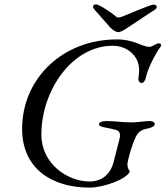

<svg xmlns="http://www.w3.org/2000/svg" viewBox="-20 -843 756 877"><path d="M520 -696C530 -696 544 -704 565 -718L689 -800C694 -804 696 -808 696 -812C696 -818 690 -822 681 -822C668 -822 565 -778 538 -767C532 -765 527 -763 521 -763C517 -763 513 -764 510 -767C489 -786 432 -823 419 -823C410 -823 405 -818 405 -812C405 -808 407 -805 411 -800L483 -718C493 -707 510 -696 520 -696ZM389 14C448 14 558 -22 573 -60C565 -72 562 -80 562 -92C562 -107 580 -174 598 -213C610 -240 625 -251 655 -256C676 -260 687 -269 687 -276C687 -284 678 -290 666 -290C633 -290 614 -284 581 -284C535 -284 510 -290 464 -290C446 -290 432 -284 432 -275C432 -266 449 -263 463 -260C473 -258 491 -255 508 -250C526 -245 532 -234 526 -209L498 -100C486 -53 450 -14 389 -14C288 -14 169 -95 169 -228C169 -431 310 -634 495 -634C547 -634 579 -608 596 -585C617 -557 618 -523 613 -493C610 -475 615 -464 628 -464C635 -464 643 -474 646 -487C655 -532 691 -599 713 -629C717 -634 718 -645 706 -645C699 -645 693 -642 686 -638C678 -634 670 -629 663 -629C647 -629 631 -636 611 -644C587 -653 557 -663 514 -663C268 -663 81 -486 81 -254C81 -73 217 14 389 14Z"/></svg>

Font: EB Garamond
Style: Italic
Weight: 400
Italic angle: -17.2°
Designer: Georg Duffner and Octavio Pardo
Foundry: Georg Duffner
Version: Version 1.000;PS 001.000;hotconv 1.0.88;makeotf.lib2.5.64775